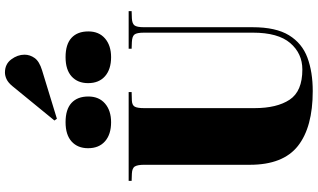

<svg xmlns="http://www.w3.org/2000/svg" viewBox="-274 -996 1284 776"><g transform="rotate(-90 368.0 -608.0)"><path d="M388 14Q242 14 166 -46Q90 -106 90 -240V-668Q90 -693 83.5 -704.5Q77 -716 54 -717L25 -718V-730H384V-718L349 -717Q331 -716 325 -705.5Q319 -695 319 -668V-221Q319 -131 353 -79.5Q387 -28 475 -28Q540 -28 582 -77Q624 -126 624 -228V-668Q624 -697 616.5 -706.5Q609 -716 586 -717L559 -718V-730H711V-718L682 -717Q661 -716 653.5 -706.5Q646 -697 646 -668V-229Q646 -135 613.5 -82Q581 -29 523 -7.5Q465 14 388 14ZM276 -1020 269 -1030 408 -1200Q422 -1217 436 -1223.5Q450 -1230 463 -1230Q497 -1230 516 -1204.5Q535 -1179 535 -1151Q535 -1129 521.5 -1110Q508 -1091 472 -1080ZM525 -801Q476 -801 448 -825.5Q420 -850 420 -894Q420 -936 447 -960.5Q474 -985 525 -985Q577 -985 603 -961Q629 -937 629 -893Q629 -850 600.5 -825.5Q572 -801 525 -801ZM262 -801Q213 -801 185 -825.5Q157 -850 157 -894Q157 -936 184 -960.5Q211 -985 262 -985Q314 -985 340 -961Q366 -937 366 -893Q366 -850 337.5 -825.5Q309 -801 262 -801Z"/></g></svg>

Font: Display Black
Style: Regular
Weight: 900
Designer: Latin by Veronika Burian and Jose Scaglione. Greek by Irene Vlachou. Cyrillic by Vera Evstafieva.
Foundry: TypeTogether
Version: Version 3.002